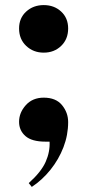

<svg xmlns="http://www.w3.org/2000/svg" viewBox="-20 -557 343 755"><path d="M152 -350Q111 -350 83 -376.5Q55 -403 55 -445Q55 -486 83 -511.5Q111 -537 152 -537Q193 -537 220.5 -511.5Q248 -486 248 -445Q248 -403 220.5 -376.5Q193 -350 152 -350ZM105 178 93 163Q142 119 159.5 79.5Q177 40 175 0H159Q105 0 80 -22Q55 -44 55 -78Q55 -114 81.5 -143.5Q108 -173 152 -173Q200 -173 224 -143.5Q248 -114 248 -77Q248 -26 229.5 22Q211 70 178.5 110.5Q146 151 105 178Z"/></svg>

Font: Display Black
Style: Regular
Weight: 900
Designer: Latin by Veronika Burian and Jose Scaglione. Greek by Irene Vlachou. Cyrillic by Vera Evstafieva.
Foundry: TypeTogether
Version: Version 3.002